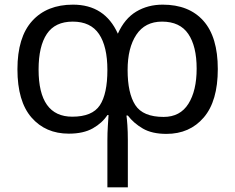

<svg xmlns="http://www.w3.org/2000/svg" viewBox="-20 -566 1012 826"><path d="M680 -546Q793 -546 855 -476.5Q917 -407 917 -269Q917 -131 856.5 -60.5Q796 10 696 10Q634 10 594.5 -13Q555 -36 530 -69H524Q526 -56 528 -27.5Q530 1 530 36V240H442V39Q442 5 444 -25Q446 -55 447 -71H442Q420 -37 379.5 -14Q339 9 276 9Q176 9 115.5 -60.5Q55 -130 55 -268Q55 -406 118.5 -476Q182 -546 294 -546Q431 -546 487 -421Q516 -486 566 -516Q616 -546 680 -546ZM293 -473Q217 -473 181.5 -420Q146 -367 146 -267Q146 -64 291 -64Q377 -64 409.5 -113Q442 -162 442 -265Q442 -366 406 -419.5Q370 -473 293 -473ZM677 -473Q604 -473 566.5 -416.5Q529 -360 529 -265Q529 -165 562 -114Q595 -63 684 -63Q755 -63 790.5 -119.5Q826 -176 826 -271Q826 -367 790 -420Q754 -473 677 -473Z"/></svg>

Font: Noto IKEA Simplified Chinese
Style: Regular
Weight: 400
Designer: Monotype Design Team
Foundry: Monotype Imaging Inc.
Version: Version 1.100